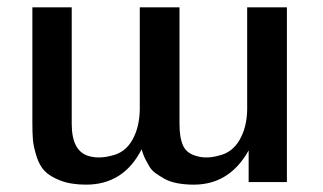

<svg xmlns="http://www.w3.org/2000/svg" viewBox="-20 -492 877 522"><path d="M760 -472V3H656V-83Q604 10 507 10Q482 10 461.5 6Q441 2 427 -6Q413 -14 402.5 -21.5Q392 -29 385.5 -40.5Q379 -52 375.5 -58.5Q372 -65 368.5 -75Q365 -85 365 -86Q316 10 214 10Q173 10 144.5 -1Q116 -12 101.5 -27Q87 -42 79 -68Q71 -94 69.5 -112Q68 -130 68 -159V-169V-472H175V-155Q175 -79 224 -67Q251 -60 284 -69Q320 -77 339.5 -111Q359 -145 360 -193V-472H468V-155Q468 -117 478 -95.5Q488 -74 517 -67Q543 -60 575 -69Q611 -77 631 -111Q651 -145 652 -193V-197V-472Z"/></svg>

Font: Coval
Style: Medium
Weight: 500
Foundry: Context Ltd
Version: Version 001.000